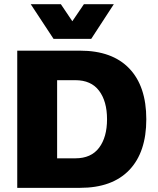

<svg xmlns="http://www.w3.org/2000/svg" viewBox="-20 -904 758 924"><path d="M365.2 -660.2Q520 -660.2 602.1 -574.5Q684.1 -488.8 684.1 -330.1Q684.1 -171.4 602.1 -85.7Q520 0 365.2 0H63V-660.2ZM127.9 -883.8H272.9L328.1 -801.8L383.8 -883.8H527.8L418.9 -716.8H237.8ZM254.9 -142.1H342.8Q418.5 -142.1 456.8 -192.9Q495.1 -243.7 495.1 -330.1Q495.1 -416.5 456.8 -467.3Q418.5 -518.1 342.8 -518.1H254.9Z"/></svg>

Font: Human Sans Black
Style: Regular
Weight: 800
Designer: Tim Radville
Foundry: Continuum
Version: Version 1.000;FEAKit 1.0